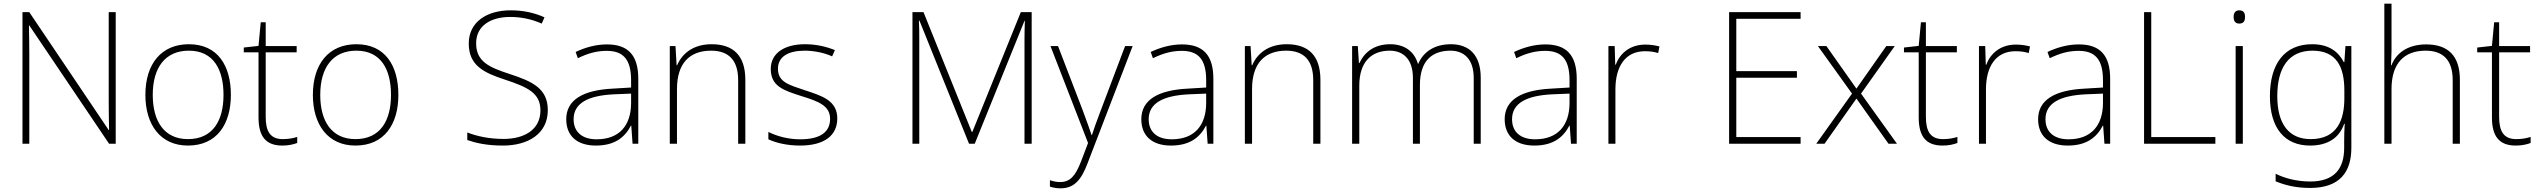

<svg xmlns="http://www.w3.org/2000/svg" viewBox="-20 -780 13781 1042"><path d="M608 0V-714H570V-231C570 -181 571 -120 572 -74H570L139 -714H102V0H139V-481C139 -538 138 -587 137 -642H139L572 0Z M1233 -265C1233 -423 1162 -540 1005 -540C857 -540 769 -435 769 -265C769 -104 850 10 1000 10C1156 10 1233 -105 1233 -265ZM809 -265C809 -415 878 -505 1005 -505C1140 -505 1193 -401 1193 -265C1193 -124 1134 -25 1000 -25C871 -25 809 -122 809 -265Z M1515 -25C1446 -25 1422 -68 1422 -146V-496H1590V-530H1422V-659H1395L1383 -531L1303 -522V-496H1383V-143C1383 -43 1420 10 1512 10C1546 10 1571 4 1593 -4V-37C1572 -30 1546 -25 1515 -25Z M2142 -265C2142 -423 2071 -540 1914 -540C1766 -540 1678 -435 1678 -265C1678 -104 1759 10 1909 10C2065 10 2142 -105 2142 -265ZM1718 -265C1718 -415 1787 -505 1914 -505C2049 -505 2102 -401 2102 -265C2102 -124 2043 -25 1909 -25C1780 -25 1718 -122 1718 -265Z M2953 -182C2953 -299 2871 -338 2744 -379C2638 -414 2564 -444 2564 -545C2564 -643 2647 -688 2749 -688C2804 -688 2861 -678 2920 -652L2935 -686C2877 -712 2817 -724 2751 -724C2624 -724 2524 -662 2524 -544C2524 -426 2603 -386 2720 -348C2844 -307 2913 -275 2913 -181C2913 -75 2824 -26 2713 -26C2633 -26 2568 -41 2516 -61V-20C2563 -4 2621 10 2710 10C2846 10 2953 -54 2953 -182Z M3274 -539C3213 -539 3155 -522 3104 -498L3116 -464C3171 -491 3219 -504 3273 -504C3361 -504 3405 -459 3405 -345V-305L3305 -299C3144 -291 3053 -238 3053 -133C3053 -44 3110 10 3214 10C3319 10 3372 -37 3404 -98H3406L3413 0H3444V-353C3444 -482 3387 -539 3274 -539ZM3309 -268 3405 -272V-219C3404 -101 3343 -24 3218 -24C3139 -24 3093 -64 3093 -133C3093 -221 3173 -261 3309 -268Z M3842 -540C3739 -540 3680 -486 3655 -426H3652L3646 -530H3615V0H3654V-297C3654 -437 3723 -505 3839 -505C3933 -505 3986 -455 3986 -345V0H4025V-347C4025 -479 3959 -540 3842 -540Z M4524 -137C4524 -235 4440 -260 4349 -290C4264 -319 4202 -333 4202 -407C4202 -472 4257 -505 4348 -505C4400 -505 4458 -492 4496 -474L4511 -508C4467 -526 4412 -540 4349 -540C4235 -540 4163 -490 4163 -406C4163 -310 4235 -289 4331 -258C4422 -230 4485 -206 4485 -135C4485 -67 4437 -24 4323 -24C4261 -24 4200 -39 4150 -64V-24C4188 -6 4249 10 4322 10C4454 10 4524 -45 4524 -137Z M5239 0H5270L5540 -667H5542C5541 -632 5540 -599 5540 -569V0H5579V-714H5520L5257 -64H5254L4992 -714H4932V0H4969V-563C4969 -602 4969 -634 4967 -668H4970Z M5681 -530 5885 -4 5847 96C5816 176 5787 208 5733 208C5712 208 5696 204 5678 198V233C5697 239 5715 242 5736 242C5809 242 5848 197 5882 107L6127 -530H6086L5954 -181C5931 -122 5916 -77 5906 -47H5904C5894 -78 5878 -122 5855 -184L5722 -530Z M6395 -539C6334 -539 6276 -522 6225 -498L6237 -464C6292 -491 6340 -504 6394 -504C6482 -504 6526 -459 6526 -345V-305L6426 -299C6265 -291 6174 -238 6174 -133C6174 -44 6231 10 6335 10C6440 10 6493 -37 6525 -98H6527L6534 0H6565V-353C6565 -482 6508 -539 6395 -539ZM6430 -268 6526 -272V-219C6525 -101 6464 -24 6339 -24C6260 -24 6214 -64 6214 -133C6214 -221 6294 -261 6430 -268Z M6963 -540C6860 -540 6801 -486 6776 -426H6773L6767 -530H6736V0H6775V-297C6775 -437 6844 -505 6960 -505C7054 -505 7107 -455 7107 -345V0H7146V-347C7146 -479 7080 -540 6963 -540Z M7855 -540C7765 -540 7705 -499 7677 -434H7675C7655 -503 7600 -540 7525 -540C7431 -540 7381 -489 7358 -438H7355L7349 -530H7318V0H7357V-315C7357 -448 7426 -505 7522 -505C7595 -505 7648 -459 7648 -357V0H7686V-319C7686 -449 7751 -505 7852 -505C7925 -505 7978 -459 7978 -357V0H8016V-359C8016 -483 7951 -540 7855 -540Z M8367 -539C8306 -539 8248 -522 8197 -498L8209 -464C8264 -491 8312 -504 8366 -504C8454 -504 8498 -459 8498 -345V-305L8398 -299C8237 -291 8146 -238 8146 -133C8146 -44 8203 10 8307 10C8412 10 8465 -37 8497 -98H8499L8506 0H8537V-353C8537 -482 8480 -539 8367 -539ZM8402 -268 8498 -272V-219C8497 -101 8436 -24 8311 -24C8232 -24 8186 -64 8186 -133C8186 -221 8266 -261 8402 -268Z M8909 -538C8826 -538 8771 -490 8749 -429H8746L8743 -530H8709V0H8747V-295C8747 -421 8802 -502 8907 -502C8935 -502 8956 -499 8979 -492L8986 -528C8963 -534 8938 -538 8909 -538Z M9752 0V-36H9403V-358H9732V-394H9403V-678H9752V-714H9364V0Z M10031 -272 9837 0H9882L10055 -245L10229 0H10275L10080 -272L10263 -530H10217L10055 -299L9892 -530H9846Z M10525 -25C10456 -25 10432 -68 10432 -146V-496H10600V-530H10432V-659H10405L10393 -531L10313 -522V-496H10393V-143C10393 -43 10430 10 10522 10C10556 10 10581 4 10603 -4V-37C10582 -30 10556 -25 10525 -25Z M10920 -538C10837 -538 10782 -490 10760 -429H10757L10754 -530H10720V0H10758V-295C10758 -421 10813 -502 10918 -502C10946 -502 10967 -499 10990 -492L10997 -528C10974 -534 10949 -538 10920 -538Z M11262 -539C11201 -539 11143 -522 11092 -498L11104 -464C11159 -491 11207 -504 11261 -504C11349 -504 11393 -459 11393 -345V-305L11293 -299C11132 -291 11041 -238 11041 -133C11041 -44 11098 10 11202 10C11307 10 11360 -37 11392 -98H11394L11401 0H11432V-353C11432 -482 11375 -539 11262 -539ZM11297 -268 11393 -272V-219C11392 -101 11331 -24 11206 -24C11127 -24 11081 -64 11081 -133C11081 -221 11161 -261 11297 -268Z M11616 0H12003V-36H11655V-714H11616Z M12132 -724C12111 -724 12102 -709 12102 -688C12102 -667 12111 -652 12132 -652C12157 -652 12164 -667 12164 -688C12164 -709 12157 -724 12132 -724ZM12152 -530H12113V0H12152Z M12528 -540C12377 -540 12299 -432 12299 -258C12299 -83 12380 10 12517 10C12611 10 12675 -30 12702 -108H12705C12703 -74 12702 -49 12702 -15V23C12702 134 12650 205 12518 205C12443 205 12379 187 12330 163V204C12379 224 12437 240 12517 240C12678 240 12741 154 12741 22V-530H12709L12703 -443H12700C12670 -500 12619 -540 12528 -540ZM12530 -505C12660 -505 12703 -418 12703 -289V-246C12703 -132 12666 -25 12520 -25C12403 -25 12339 -106 12339 -258C12339 -413 12401 -505 12530 -505Z M12959 -504V-760H12920V0H12959V-297C12959 -437 13028 -505 13144 -505C13238 -505 13291 -455 13291 -345V0H13330V-347C13330 -479 13264 -539 13147 -539C13043 -539 12982 -488 12959 -426H12956C12957 -454 12959 -475 12959 -504Z M13636 -25C13567 -25 13543 -68 13543 -146V-496H13711V-530H13543V-659H13516L13504 -531L13424 -522V-496H13504V-143C13504 -43 13541 10 13633 10C13667 10 13692 4 13714 -4V-37C13693 -30 13667 -25 13636 -25Z"/></svg>

Font: Noto Sans Myanmar ExtraLight
Style: Regular
Weight: 200
Designer: Monotype Design Team
Foundry: Monotype Imaging Inc.
Version: Version 2.107